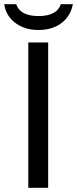

<svg xmlns="http://www.w3.org/2000/svg" viewBox="-42 -889 365 909"><path d="M186 0H92V-688H186ZM-22 -869H35Q53 -813 141 -813Q227 -813 246 -869H303Q292 -812 248.5 -779.5Q205 -747 140 -747Q75 -747 30.5 -780.5Q-14 -814 -22 -869Z"/></svg>

Font: Libra Sans
Style: Regular
Weight: 400
Foundry: Context Ltd
Version: Version 1.002